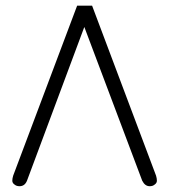

<svg xmlns="http://www.w3.org/2000/svg" viewBox="-20 -641 624 677"><path d="M48.8 15.6Q43.9 15.6 39.1 14.2Q34.2 12.7 28.8 7.8Q23.4 2.9 23.4 -3.9Q23.4 -11.7 26.4 -21.5L252 -621.1H304.7L530.3 -21.5Q533.2 -11.7 533.2 -3.9Q533.2 2.9 527.8 7.8Q522.5 12.7 517.6 14.2Q512.7 15.6 507.8 15.6Q491.2 15.6 481.4 -3.9L277.3 -545.9L75.2 -3.9Q67.4 15.6 48.8 15.6Z"/></svg>

Font: Jura
Style: Book
Weight: 400
Version: Version 2.3